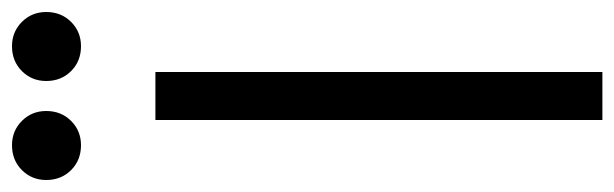

<svg xmlns="http://www.w3.org/2000/svg" viewBox="-384 -652 1024 320"><g transform="rotate(-90 128.0 -492.0)"><path d="M88 -745H168V0H88ZM-12 -927Q-12 -951 4.5 -967.5Q21 -984 46 -984Q70 -984 86.5 -967.5Q103 -951 103 -927Q103 -902 86.5 -885.5Q70 -869 46 -869Q21 -869 4.5 -885.5Q-12 -902 -12 -927ZM211 -984Q235 -984 251.5 -967.5Q268 -951 268 -927Q268 -902 251.5 -885.5Q235 -869 211 -869Q186 -869 169.5 -885.5Q153 -902 153 -927Q153 -951 169.5 -967.5Q186 -984 211 -984Z"/></g></svg>

Font: Eudoxus Sans
Style: Regular
Weight: 400
Designer: Stijn de Vries
Foundry: tokotype
Version: Version 2.005